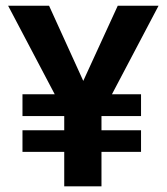

<svg xmlns="http://www.w3.org/2000/svg" viewBox="-20 -660 591 680"><path d="M479.5 -326.2V-249H339.4V-198.7H479.5V-122.1H339.4V0H207.5V-122.1H59.6V-198.7H207.5V-249H59.6V-326.2H173.8L8.8 -639.6H153.8L274.9 -373.5L397 -639.6H541.5L376.5 -326.2Z"/></svg>

Font: Yantramanav
Style: Bold
Weight: 700
Version: Version 1.001;PS 1.0;hotconv 1.0.72;makeotf.lib2.5.5900; ttf